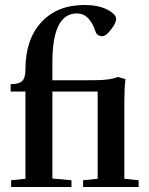

<svg xmlns="http://www.w3.org/2000/svg" viewBox="-20 -746 596 766"><path d="M24.4 0V-26.9L81.5 -32.7V-380.9H22.5V-410.2Q54.7 -410.2 68.1 -422.4Q81.5 -434.6 81.5 -468.3Q81.5 -588.9 145 -657.5Q208.5 -726.1 317.4 -726.1Q371.6 -726.1 407.5 -707.8Q443.4 -689.5 443.4 -669.9Q443.4 -654.8 423.1 -628.2Q402.8 -601.6 388.7 -601.6Q367.2 -601.6 360.8 -620.6Q337.4 -692.4 286.6 -692.4Q189 -692.4 189 -497.6V-425.8H323.2Q359.4 -425.8 376.2 -426.3Q393.1 -426.8 414.1 -429.7Q435.1 -432.6 450.7 -439L480.5 -430.2Q476.1 -393.6 476.1 -343.8V-32.7L533.2 -26.9V0H311.5V-26.9L369.6 -32.7V-380.9H189V-33.7L265.1 -26.9V0Z"/></svg>

Font: Elstob 14pt SemiBold
Style: Regular
Weight: 600
Designer: Peter S. Baker
Version: Version 1.015